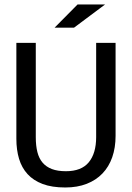

<svg xmlns="http://www.w3.org/2000/svg" viewBox="-20 -830 590 859"><path d="M497.1 -222.2V-638.2H410.2V-216.8C410.2 -168.3 399.2 -130.7 377.2 -104C355.2 -77.3 321.1 -64 274.9 -64C250.2 -64 229.2 -67.2 212.2 -73.7C195.1 -80.2 181.2 -89.8 170.4 -102.5C159.7 -115.2 151.9 -131 147.2 -149.9C142.5 -168.8 140.1 -190.8 140.1 -215.8V-638.2H53.2V-209C53.2 -176.1 57.2 -146.3 65.2 -119.6C73.2 -92.9 85.9 -70.1 103.3 -51C120.7 -32 143.2 -17.3 170.9 -6.8C198.6 3.6 232.3 8.8 272 8.8C308.1 8.8 340.1 3.3 367.9 -7.6C395.8 -18.5 419.3 -33.9 438.5 -54C457.7 -74 472.2 -98.2 482.2 -126.7C492.1 -155.2 497.1 -187 497.1 -222.2ZM450.2 -810.1H327.1L224.1 -706.1H311ZM0 -638.2Z"/></svg>

Font: CodeNewRoman Nerd Font Mono
Style: Regular
Weight: 400
Monospace: yes
Designer: Sam Radian
Foundry: Code New Roman
Version: Version 2.00 November 29, 2014;Nerd Fonts 3.2.1